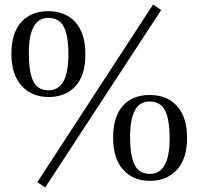

<svg xmlns="http://www.w3.org/2000/svg" viewBox="-20 -804 888 859"><path d="M649 -350Q562 -350 562 -192Q562 -106 582.5 -66Q603 -26 651 -26Q739 -26 739 -186Q739 -269 718.5 -309.5Q698 -350 649 -350ZM486 -188.5Q486 -282 529.5 -330.5Q573 -379 650 -379Q727 -379 772 -329.5Q817 -280 817 -187Q817 -94 771.5 -44.5Q726 5 650.5 5Q575 5 530.5 -45Q486 -95 486 -188.5ZM701 -759 182 35 147 11 665 -784ZM196 -724Q109 -724 109 -567Q109 -481 129 -440.5Q149 -400 197 -400Q286 -400 286 -560Q286 -644 265.5 -684Q245 -724 196 -724ZM31 -563.5Q31 -656 75 -705Q119 -754 196 -754Q273 -754 317.5 -704.5Q362 -655 362 -560.5Q362 -466 317.5 -418Q273 -370 197.5 -370Q122 -370 76.5 -420.5Q31 -471 31 -563.5Z"/></svg>

Font: Ledger
Style: Regular
Weight: 400
Designer: Denis Masharov
Foundry: Denis Masharov
Version: 1.001